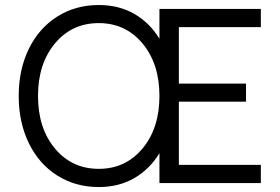

<svg xmlns="http://www.w3.org/2000/svg" viewBox="-20 -736 1124 772"><path d="M621.1 0V-120.1Q582.5 -56.2 520.3 -20Q458 16.1 377 16.1Q283.7 16.1 210.2 -30.3Q136.7 -76.7 95.9 -160.4Q55.2 -244.1 55.2 -350.1Q55.2 -456.1 95.9 -539.6Q136.7 -623 210.2 -669.4Q283.7 -715.8 377 -715.8Q458.5 -715.8 520.5 -679.9Q582.5 -644 621.1 -580.1V-700.2H1028.8V-627H699.2V-399.9H969.2V-327.1H699.2V-73.2H1028.8V0ZM200.9 -138.9Q269 -57.1 377 -57.1Q484.9 -57.1 553 -138.9Q621.1 -220.7 621.1 -350.1Q621.1 -479.5 553 -561.3Q484.9 -643.1 377 -643.1Q269 -643.1 200.9 -561.3Q132.8 -479.5 132.8 -350.1Q132.8 -220.7 200.9 -138.9Z"/></svg>

Font: Uncut Sans
Style: Regular
Weight: 400
Designer: Kasper Nordkvist
Foundry: UNCUT.wtf
Version: Version 1.304;Glyphs 3.2 (3246)